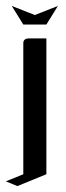

<svg xmlns="http://www.w3.org/2000/svg" viewBox="-31 -442 225 650"><path d="M-11.2 171.9 47.9 147.9V-295.9Q47.9 -312 67.9 -312H126V147.9L27.8 188ZM8.8 -421.9 86.9 -391.1 165 -421.9 126 -358.9H47.9Z"/></svg>

Font: Hhenum
Style: Regular
Weight: 400
Designer: T. Christopher White
Version: Version 1.0